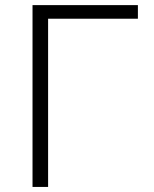

<svg xmlns="http://www.w3.org/2000/svg" viewBox="-20 -738 607 758"><path d="M108.4 0V-717.8H524.4V-664.1H169.9V0Z"/></svg>

Font: Gothic A1 Light
Style: Regular
Weight: 300
Version: Version 2.50